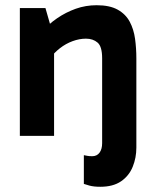

<svg xmlns="http://www.w3.org/2000/svg" viewBox="-20 -520 593 735"><path d="M364 195Q339 195 322.5 190.5Q306 186 301 184V74Q307 75 314 76.5Q321 78 333 78Q351 78 361 64.5Q371 51 371 28V-297Q371 -342 353.5 -357Q336 -372 309 -372Q284 -372 258 -362.5Q232 -353 209.5 -335.5Q187 -318 171 -296L154 -364H187V0H56V-489H154L181 -395L139 -397Q165 -427 198.5 -450Q232 -473 270 -486.5Q308 -500 350 -500Q400 -500 430.5 -483Q461 -466 476.5 -437Q492 -408 497 -371.5Q502 -335 502 -296V45Q502 84 488 118.5Q474 153 443.5 174Q413 195 364 195Z"/></svg>

Font: Gabarito SemiBold
Style: Regular
Weight: 600
Designer: Leandro Assis / Alvaro Franca / Felipe Casaprima
Foundry: Naipe Foundry
Version: Version 1.000